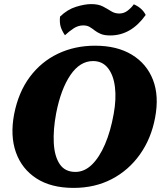

<svg xmlns="http://www.w3.org/2000/svg" viewBox="-20 -908 785 937"><path d="M339 9Q229 9 157.5 -37.5Q86 -84 57.5 -165Q29 -246 49 -351Q70 -458 125.5 -532.5Q181 -607 263 -646Q345 -685 444 -685Q551 -685 623.5 -641Q696 -597 726.5 -518.5Q757 -440 737 -334Q718 -232 663 -154.5Q608 -77 525.5 -34Q443 9 339 9ZM348 -69Q392 -69 428.5 -104.5Q465 -140 492.5 -204Q520 -268 535 -353Q548 -425 541 -483Q534 -541 507 -575.5Q480 -610 434 -610Q370 -610 323.5 -541.5Q277 -473 254 -355Q239 -275 242.5 -210Q246 -145 271.5 -107Q297 -69 348 -69ZM518 -735Q489 -735 471.5 -742.5Q454 -750 442 -759.5Q430 -769 417.5 -776.5Q405 -784 386 -784Q361 -784 338.5 -769Q316 -754 297 -736Q282 -758 276 -778Q270 -798 273 -827Q309 -862 351.5 -875Q394 -888 425 -888Q460 -888 482 -876.5Q504 -865 522 -853.5Q540 -842 562 -842Q585 -842 603.5 -856.5Q622 -871 633 -887Q652 -879 667 -866Q682 -853 691 -835Q620 -735 518 -735Z"/></svg>

Font: Vollkorn Black
Style: Italic
Weight: 900
Italic angle: -11°
Designer: Friedrich Althausen
Foundry: Friedrich Althausen
Version: Version 5.000; ttfautohint (v1.8.3)